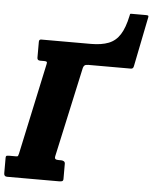

<svg xmlns="http://www.w3.org/2000/svg" viewBox="-95 -980 820 1031"><g transform="rotate(5 315.0 -465.0)"><path d="M126.5 -636.5H105Q89 -636.5 89 -651V-737Q89 -750 100.5 -750H368.5Q425.5 -750 463.8 -765Q502 -780 525.2 -816.8Q548.5 -853.5 562 -918Q563.5 -925 564 -927.5Q564.5 -930 572 -930H649Q656.5 -930 660.5 -928.5Q664.5 -927 663 -920L609 -651Q606.5 -636.5 594 -636.5H364.5Q349.5 -636.5 344 -631.2Q338.5 -626 336.5 -618L230.5 -133.5Q228 -122 232.5 -117.8Q237 -113.5 249.5 -113.5H264Q271.5 -113.5 278.2 -109.8Q285 -106 285 -96V-15Q285 -5.5 279.5 -2.8Q274 0 265 0H-18Q-34.5 0 -34.5 -17.5V-101Q-34.5 -107.5 -32 -110.5Q-29.5 -113.5 -17 -113.5H21.5Q29.5 -113.5 31.2 -117Q33 -120.5 35 -128.5L141 -621.5Q143.5 -631 140 -633.8Q136.5 -636.5 126.5 -636.5Z"/></g></svg>

Font: Besley* Condensed Heavy
Style: Italic
Weight: 800
Width: 3
Italic angle: -13°
Designer: Owen Earl
Foundry: indestructible type*
Version: Version 3.000; ttfautohint (v1.8.3)